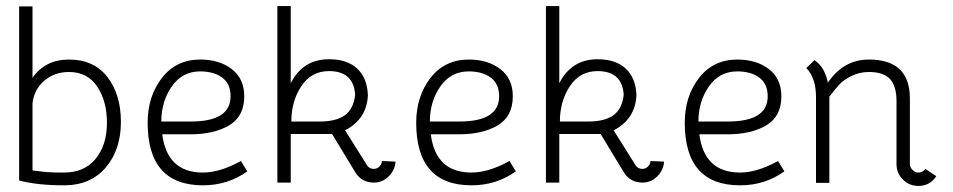

<svg xmlns="http://www.w3.org/2000/svg" viewBox="-20 -602 3137 632"><path d="M191 8Q102 8 43 -8V-581H87V-346Q129 -406 207 -406Q289 -406 333.5 -348.5Q378 -291 378 -201Q378 -109 328 -50.5Q278 8 191 8ZM87 -41 129 -36Q147 -34 190 -34Q258 -34 295 -79.5Q332 -125 332 -198Q332 -269 300 -317Q268 -365 207 -365Q159 -365 125.5 -336Q92 -307 87 -262Z M648 -34Q704 -34 773 -72L794 -38Q730 8 648 8Q466 8 466 -198Q466 -285 513 -345.5Q560 -406 639 -406Q702 -406 743 -374.5Q784 -343 784 -285Q784 -219 734.5 -189.5Q685 -160 608 -160H514Q530 -34 648 -34ZM511 -202H608Q739 -202 739 -285Q739 -326 711.5 -346.5Q684 -367 639 -367Q580 -367 545.5 -317.5Q511 -268 511 -202Z M1282 -70Q1280 -42 1259.5 -21.5Q1239 -1 1211 -1Q1171 -1 1150 -34L1073 -161H937V-1H893V-582H937V-328Q977 -407 1063 -407Q1123 -407 1156 -376Q1189 -345 1191 -288Q1187 -210 1116 -173L1190 -55Q1199 -46 1210 -46Q1221 -46 1229 -54Q1237 -62 1237 -72ZM1149 -290Q1144 -368 1063 -368Q1005 -368 972 -318.5Q939 -269 939 -202H1032Q1087 -202 1115.5 -223Q1144 -244 1149 -290Z M1532 -34Q1588 -34 1657 -72L1678 -38Q1614 8 1532 8Q1350 8 1350 -198Q1350 -285 1397 -345.5Q1444 -406 1523 -406Q1586 -406 1627 -374.5Q1668 -343 1668 -285Q1668 -219 1618.5 -189.5Q1569 -160 1492 -160H1398Q1414 -34 1532 -34ZM1395 -202H1492Q1623 -202 1623 -285Q1623 -326 1595.5 -346.5Q1568 -367 1523 -367Q1464 -367 1429.5 -317.5Q1395 -268 1395 -202Z M2166 -70Q2164 -42 2143.5 -21.5Q2123 -1 2095 -1Q2055 -1 2034 -34L1957 -161H1821V-1H1777V-582H1821V-328Q1861 -407 1947 -407Q2007 -407 2040 -376Q2073 -345 2075 -288Q2071 -210 2000 -173L2074 -55Q2083 -46 2094 -46Q2105 -46 2113 -54Q2121 -62 2121 -72ZM2033 -290Q2028 -368 1947 -368Q1889 -368 1856 -318.5Q1823 -269 1823 -202H1916Q1971 -202 1999.5 -223Q2028 -244 2033 -290Z M2416 -34Q2472 -34 2541 -72L2562 -38Q2498 8 2416 8Q2234 8 2234 -198Q2234 -285 2281 -345.5Q2328 -406 2407 -406Q2470 -406 2511 -374.5Q2552 -343 2552 -285Q2552 -219 2502.5 -189.5Q2453 -160 2376 -160H2282Q2298 -34 2416 -34ZM2279 -202H2376Q2507 -202 2507 -285Q2507 -326 2479.5 -346.5Q2452 -367 2407 -367Q2348 -367 2313.5 -317.5Q2279 -268 2279 -202Z M2931 -269Q2931 -319 2909.5 -342Q2888 -365 2840 -365Q2809 -365 2783 -352Q2757 -339 2743.5 -324.5Q2730 -310 2710 -284V0H2666V-282Q2666 -346 2634 -378L2661 -404Q2695 -381 2705 -330Q2757 -406 2840 -406Q2975 -406 2975 -278V-62Q2975 -52 2983.5 -43Q2992 -34 3003 -34Q3017 -34 3026 -46L3062 -22Q3041 10 3003 10Q2973 10 2952 -11Q2931 -32 2931 -62Z"/></svg>

Font: Bhavuka
Style: Regular
Weight: 400
Version: 2.94.0; ttfautohint (v1.2) -l 7 -r 28 -G 50 -x 13 -D deva -f